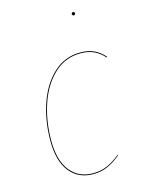

<svg xmlns="http://www.w3.org/2000/svg" viewBox="-110 -775 642 851"><g transform="rotate(-15 211.0 -349.5)"><path d="M405 -477 402 -475Q381 -499 355 -511Q329 -523 294 -523Q224 -523 173 -475.5Q122 -428 95.5 -350Q69 -272 69 -182Q69 -92 107 -43.5Q145 5 212 5Q248 5 277.5 -8Q307 -21 337 -46L339 -44Q310 -19 279.5 -5Q249 9 212 9Q143 9 104 -40.5Q65 -90 65 -182Q65 -273 92 -352Q119 -431 171 -479Q223 -527 294 -527Q330 -527 357 -514.5Q384 -502 405 -477ZM302 -700Q302 -703 304 -705.5Q306 -708 310 -708Q317 -708 317 -701Q317 -698 315 -695.5Q313 -693 310 -693Q307 -693 304.5 -695.5Q302 -698 302 -700Z"/></g></svg>

Font: Fira Sans Condensed Four
Style: Italic
Weight: 100
Width: 3
Italic angle: -8°
Designer: bBox Type GmbH & Carrois Corporate GbR & Edenspiekermann AG
Foundry: bBox Type GmbH & Carrois Corporate GbR & Edenspiekermann AG
Version: Version 4.301